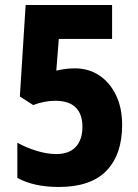

<svg xmlns="http://www.w3.org/2000/svg" viewBox="-20 -734 550 764"><path d="M278 -462Q333 -462 375 -434Q417 -406 441.5 -355.5Q466 -305 466 -237Q466 -119 403.5 -54.5Q341 10 214 10Q115 10 49 -26V-166Q83 -147 125 -134Q167 -121 204 -121Q255 -121 281.5 -149.5Q308 -178 308 -230Q308 -280 281 -306.5Q254 -333 200 -333Q178 -333 155.5 -328.5Q133 -324 112 -316L59 -350L82 -714H426V-579H214L204 -453Q242 -462 278 -462Z"/></svg>

Font: Noto Sans Condensed ExtraBold
Style: Regular
Weight: 800
Width: 3
Designer: Monotype Design Team
Foundry: Monotype Imaging Inc.
Version: Version 2.013; ttfautohint (v1.8.4.7-5d5b)